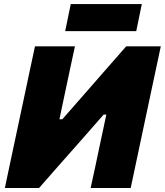

<svg xmlns="http://www.w3.org/2000/svg" viewBox="-20 -946 829 966"><path d="M4.5 0Q16.5 -57 27.5 -109.5Q38.5 -162 53.5 -231.5L105 -473.5Q120 -543.5 131.5 -598.5Q143 -653.5 156 -713H357Q344.5 -656 333 -601.2Q321.5 -546.5 306.5 -476.5L279 -346H293.5L415.5 -485Q463.5 -540 512 -595.5Q560.5 -651 615 -713H789Q776.5 -654 764.8 -599Q753 -544 738 -473.5L686.5 -231Q672 -162 660.8 -109.5Q649.5 -57 637.5 0H436Q448.5 -56.5 459.8 -109.5Q471 -162.5 485 -229L515 -369.5H501.5L375.5 -226Q318.5 -161.5 270.2 -107Q222 -52.5 176.5 0ZM308 -789.5 336 -925.5H693.5L665.5 -789.5Z"/></svg>

Font: Commissioner ExtraBold
Style: Italic
Weight: 800
Italic angle: -12°
Designer: Kostas Bartsokas
Foundry: Kostas Bartsokas
Version: Version 1.000; ttfautohint (v1.8.3)